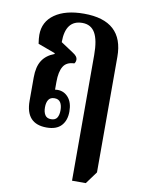

<svg xmlns="http://www.w3.org/2000/svg" viewBox="-89 -620 683 921"><g transform="rotate(10 253.0 -159.5)"><path d="M327 240V-372Q327 -445 307 -479.5Q287 -514 245 -514Q163 -514 163 -406L225 -365Q247 -351 247 -336Q247 -323 240 -316Q202 -315 186.5 -289Q171 -263 171 -214V-176Q177 -177 183 -177Q215 -177 236 -152.5Q257 -128 257 -84Q257 -41 233.5 -15.5Q210 10 162 10Q60 10 60 -102V-216Q60 -268 79.5 -298.5Q99 -329 139 -344V-348L55 -379Q53 -392 52 -402.5Q51 -413 51 -422Q51 -486 103 -522.5Q155 -559 245 -559Q438 -559 438 -383V180L394 240ZM176 -33Q197 -33 205.5 -46.5Q214 -60 214 -83Q214 -107 205 -121Q196 -135 176 -135Q156 -135 147 -121.5Q138 -108 138 -84Q138 -61 147 -47Q156 -33 176 -33Z"/></g></svg>

Font: Noto Serif Thai ExtraCondensed SemiBold
Style: Regular
Weight: 600
Width: 2
Designer: Monotype Design Team
Foundry: Monotype Imaging Inc.
Version: Version 2.001; ttfautohint (v1.8.4.7-5d5b)